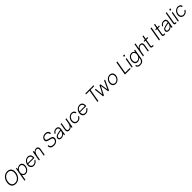

<svg xmlns="http://www.w3.org/2000/svg" viewBox="1532 -5274 9999 9999"><g transform="rotate(-45 6532.0 -274.5)"><path d="M60 -288Q60 -418 114.5 -529.5Q169 -641 266 -707Q363 -773 485 -773Q581 -773 645.5 -734.5Q710 -696 741 -629Q772 -562 772 -476Q772 -346 717.5 -234.5Q663 -123 566 -56.5Q469 10 347 10Q251 10 186.5 -29Q122 -68 91 -135Q60 -202 60 -288ZM702 -467Q702 -578 644 -644.5Q586 -711 474 -711Q372 -711 293.5 -653.5Q215 -596 172.5 -501Q130 -406 130 -297Q130 -185 188 -118.5Q246 -52 358 -52Q460 -52 538.5 -109.5Q617 -167 659.5 -262Q702 -357 702 -467Z M846 205Q845 214 835 214H790Q785 214 782.5 211Q780 208 781 203L911 -540Q913 -549 922 -549H967Q972 -549 974.5 -546Q977 -543 976 -538L964 -469V-466Q964 -461 967.5 -460Q971 -459 975 -463Q1020 -509 1071 -534Q1122 -559 1176 -559Q1267 -559 1319.5 -500Q1372 -441 1372 -342Q1372 -251 1333.5 -170Q1295 -89 1227.5 -39.5Q1160 10 1076 10Q967 10 909 -85Q906 -91 902 -91Q899 -91 897 -83ZM1306 -332Q1306 -408 1268 -454.5Q1230 -501 1160 -501Q1095 -501 1040.5 -461.5Q986 -422 954.5 -358Q923 -294 923 -224Q923 -145 966 -96.5Q1009 -48 1080 -48Q1146 -48 1197.5 -89Q1249 -130 1277.5 -195.5Q1306 -261 1306 -332Z M1459 -214Q1459 -303 1501 -382.5Q1543 -462 1615.5 -510.5Q1688 -559 1775 -559Q1877 -559 1934 -497Q1991 -435 1991 -332Q1991 -305 1986 -272Q1985 -263 1975 -263H1536Q1527 -263 1525.5 -256.5Q1524 -250 1524 -233Q1524 -152 1567 -100Q1610 -48 1686 -48Q1749 -48 1801 -81Q1853 -114 1883 -166Q1887 -173 1895 -173H1943Q1948 -173 1950.5 -170Q1953 -167 1951 -163Q1910 -86 1838.5 -38Q1767 10 1676 10Q1611 10 1561.5 -18.5Q1512 -47 1485.5 -98Q1459 -149 1459 -214ZM1920 -316Q1930 -316 1930 -326V-332Q1930 -409 1884.5 -455Q1839 -501 1766 -501Q1706 -501 1655.5 -471.5Q1605 -442 1572 -388Q1556 -364 1543 -327L1542 -323Q1542 -316 1551 -316Z M2123 -9Q2122 0 2112 0H2067Q2062 0 2059.5 -3Q2057 -6 2058 -11L2150 -540Q2152 -549 2161 -549H2206Q2211 -549 2213.5 -546Q2216 -543 2215 -538L2205 -480V-477Q2205 -471 2209 -471Q2212 -471 2216 -475Q2293 -559 2399 -559Q2467 -559 2505 -518Q2543 -477 2543 -410Q2543 -379 2535 -337L2478 -9Q2477 0 2467 0H2422Q2417 0 2414.5 -3Q2412 -6 2413 -11L2471 -340Q2476 -372 2476 -393Q2476 -501 2375 -501Q2285 -501 2233 -423Q2181 -345 2159 -217Z M2904 -206Q2904 -216 2914 -216H2964Q2974 -216 2974 -206Q2977 -125 3034.5 -88.5Q3092 -52 3176 -52Q3239 -52 3289.5 -75Q3340 -98 3369 -140.5Q3398 -183 3398 -238Q3398 -281 3372 -306.5Q3346 -332 3307.5 -345Q3269 -358 3206 -372Q3137 -387 3094 -402.5Q3051 -418 3022 -449.5Q2993 -481 2993 -535Q2993 -605 3032.5 -659Q3072 -713 3137.5 -743Q3203 -773 3280 -773Q3382 -773 3440 -724Q3498 -675 3501 -572Q3501 -562 3491 -562H3445Q3435 -562 3434 -572Q3424 -711 3268 -711Q3213 -711 3166 -691.5Q3119 -672 3091.5 -636.5Q3064 -601 3064 -555Q3064 -517 3088 -493.5Q3112 -470 3147.5 -458Q3183 -446 3244 -432Q3316 -416 3361 -399.5Q3406 -383 3437 -348.5Q3468 -314 3468 -256Q3468 -176 3428 -115.5Q3388 -55 3318 -22.5Q3248 10 3160 10Q3047 10 2977.5 -43Q2908 -96 2904 -206Z M3546 -117Q3546 -267 3765 -308L3960 -345Q3967 -346 3969 -356Q3971 -376 3971 -386Q3971 -434 3951 -461Q3923 -501 3846 -501Q3792 -501 3746 -472.5Q3700 -444 3680 -397Q3677 -389 3669 -389H3624Q3619 -389 3616.5 -392.5Q3614 -396 3616 -401Q3644 -475 3711 -517Q3778 -559 3857 -559Q3961 -559 4004 -502Q4036 -461 4036 -394Q4036 -370 4029 -328L3974 -9Q3973 0 3963 0H3918Q3913 0 3910.5 -3Q3908 -6 3909 -11L3921 -79V-82Q3921 -88 3917 -88Q3914 -88 3910 -84Q3878 -46 3834 -23Q3774 10 3709 10Q3634 10 3590 -23Q3546 -56 3546 -117ZM3812 -70Q3872 -96 3906.5 -149.5Q3941 -203 3956 -280V-282Q3956 -293 3946 -290L3756 -251Q3688 -237 3650 -208.5Q3612 -180 3612 -128Q3612 -90 3640 -69Q3668 -48 3714 -48Q3764 -48 3812 -70Z M4144 -74Q4133 -101 4133 -136Q4133 -167 4141 -212L4198 -540Q4200 -549 4209 -549H4254Q4259 -549 4261.5 -546Q4264 -543 4263 -538L4205 -209Q4200 -177 4200 -156Q4200 -120 4210 -99Q4233 -48 4301 -48Q4363 -48 4414 -93Q4451 -127 4476 -185Q4501 -243 4517 -332L4553 -540Q4555 -549 4564 -549H4609Q4614 -549 4616.5 -546Q4619 -543 4618 -538L4526 -9Q4525 0 4515 0H4470Q4465 0 4462.5 -3Q4460 -6 4461 -11L4471 -70V-73Q4471 -78 4467 -78Q4464 -78 4458 -72Q4418 -30 4374 -10Q4330 10 4277 10Q4228 10 4194 -11.5Q4160 -33 4144 -74Z M4686 -216Q4686 -306 4728.5 -385Q4771 -464 4844 -511.5Q4917 -559 5003 -559Q5089 -559 5143.5 -516Q5198 -473 5206 -399V-397Q5206 -389 5197 -389H5146Q5138 -389 5136 -398Q5127 -445 5088.5 -473Q5050 -501 4993 -501Q4926 -501 4870.5 -462.5Q4815 -424 4783 -360.5Q4751 -297 4751 -226Q4751 -145 4795 -96.5Q4839 -48 4913 -48Q4975 -48 5025.5 -80Q5076 -112 5099 -165Q5102 -173 5110 -173H5160Q5165 -173 5167.5 -169.5Q5170 -166 5168 -161Q5134 -82 5062.5 -36Q4991 10 4903 10Q4837 10 4788 -18.5Q4739 -47 4712.5 -98Q4686 -149 4686 -216Z M5277 -214Q5277 -303 5319 -382.5Q5361 -462 5433.5 -510.5Q5506 -559 5593 -559Q5695 -559 5752 -497Q5809 -435 5809 -332Q5809 -305 5804 -272Q5803 -263 5793 -263H5354Q5345 -263 5343.5 -256.5Q5342 -250 5342 -233Q5342 -152 5385 -100Q5428 -48 5504 -48Q5567 -48 5619 -81Q5671 -114 5701 -166Q5705 -173 5713 -173H5761Q5766 -173 5768.5 -170Q5771 -167 5769 -163Q5728 -86 5656.5 -38Q5585 10 5494 10Q5429 10 5379.5 -18.5Q5330 -47 5303.5 -98Q5277 -149 5277 -214ZM5738 -316Q5748 -316 5748 -326V-332Q5748 -409 5702.5 -455Q5657 -501 5584 -501Q5524 -501 5473.5 -471.5Q5423 -442 5390 -388Q5374 -364 5361 -327L5360 -323Q5360 -316 5369 -316Z M6436 -9Q6435 0 6425 0H6376Q6371 0 6368.5 -3Q6366 -6 6367 -11L6486 -690V-692Q6486 -701 6477 -701H6231Q6226 -701 6223.5 -704Q6221 -707 6222 -712L6229 -754Q6231 -763 6240 -763H6826Q6831 -763 6833.5 -760Q6836 -757 6835 -752L6828 -710Q6827 -701 6817 -701H6566Q6557 -701 6555 -692Z M6846 -7Q6843 0 6834 0H6791Q6782 0 6781 -9L6721 -538V-540Q6721 -544 6724 -546.5Q6727 -549 6731 -549H6775Q6785 -549 6786 -540L6827 -121Q6828 -114 6833 -114Q6837 -114 6839 -119L7058 -542Q7061 -549 7070 -549H7113Q7123 -549 7124 -540L7193 -120Q7195 -112 7200 -112Q7203 -112 7206 -118L7397 -541Q7400 -549 7408 -549H7458Q7463 -549 7465.5 -545.5Q7468 -542 7466 -537L7219 -7Q7216 0 7208 0H7164Q7156 0 7154 -9L7084 -443Q7082 -451 7078 -451Q7075 -451 7072 -445Z M7493 -216Q7493 -306 7535.5 -385Q7578 -464 7651.5 -511.5Q7725 -559 7811 -559Q7877 -559 7927 -530.5Q7977 -502 8004 -451Q8031 -400 8031 -335Q8031 -246 7988 -166.5Q7945 -87 7871.5 -38.5Q7798 10 7711 10Q7645 10 7595.5 -18.5Q7546 -47 7519.5 -98Q7493 -149 7493 -216ZM7965 -325Q7965 -403 7920 -452Q7875 -501 7801 -501Q7735 -501 7679.5 -462.5Q7624 -424 7591.5 -360.5Q7559 -297 7559 -227Q7559 -147 7603.5 -97.5Q7648 -48 7721 -48Q7787 -48 7843 -87.5Q7899 -127 7932 -191Q7965 -255 7965 -325Z M8397 0Q8392 0 8389.5 -3Q8387 -6 8388 -11L8518 -754Q8520 -763 8529 -763H8578Q8583 -763 8585.5 -760Q8588 -757 8587 -752L8468 -73V-71Q8468 -62 8477 -62H8805Q8810 -62 8812.5 -59Q8815 -56 8814 -51L8807 -9Q8806 0 8796 0Z M8959 -9Q8958 0 8948 0H8903Q8898 0 8895.5 -3Q8893 -6 8894 -11L8986 -540Q8988 -549 8997 -549H9042Q9047 -549 9049.5 -546Q9052 -543 9051 -538ZM9002 -718Q9002 -739 9020.5 -756Q9039 -773 9061 -773Q9079 -773 9090.5 -762Q9102 -751 9102 -734Q9102 -711 9084.5 -693.5Q9067 -676 9044 -676Q9026 -676 9014 -688Q9002 -700 9002 -718Z M9086 67V65Q9086 61 9089 58.5Q9092 56 9096 56H9141Q9150 56 9151 65Q9160 117 9196.5 141.5Q9233 166 9306 166Q9399 166 9449 125Q9499 84 9514 4L9529 -80V-83Q9529 -89 9525 -89Q9522 -89 9518 -85Q9473 -39 9422 -14.5Q9371 10 9317 10Q9226 10 9173.5 -49.5Q9121 -109 9121 -208Q9121 -298 9159.5 -379Q9198 -460 9266 -509.5Q9334 -559 9417 -559Q9472 -559 9514.5 -534.5Q9557 -510 9584 -464Q9587 -458 9591 -458Q9594 -458 9596 -466L9609 -540Q9611 -549 9620 -549H9665Q9670 -549 9672.5 -546Q9675 -543 9674 -538L9581 -7Q9560 114 9487.5 169Q9415 224 9297 224Q9105 224 9086 67ZM9570 -325Q9570 -404 9527 -452.5Q9484 -501 9413 -501Q9347 -501 9295.5 -460Q9244 -419 9215.5 -353.5Q9187 -288 9187 -217Q9187 -141 9225 -94.5Q9263 -48 9333 -48Q9398 -48 9452.5 -87.5Q9507 -127 9538.5 -191Q9570 -255 9570 -325Z M9789 -9Q9788 0 9778 0H9733Q9728 0 9725.5 -3Q9723 -6 9724 -11L9854 -754Q9856 -763 9865 -763H9910Q9915 -763 9917.5 -760Q9920 -757 9919 -752L9871 -479V-476Q9871 -470 9875 -470Q9878 -470 9882 -474Q9922 -518 9967 -538.5Q10012 -559 10065 -559Q10133 -559 10171 -518Q10209 -477 10209 -410Q10209 -379 10201 -337L10144 -9Q10143 0 10133 0H10088Q10083 0 10080.5 -3Q10078 -6 10079 -11L10137 -340Q10142 -372 10142 -393Q10142 -501 10041 -501Q9951 -501 9899 -423Q9847 -345 9825 -217Z M10503 -9Q10502 0 10492 0H10431Q10377 0 10352 -19Q10327 -38 10327 -87Q10327 -105 10332 -138L10392 -480V-482Q10392 -491 10383 -491H10316Q10311 -491 10308.5 -494Q10306 -497 10307 -502L10313 -540Q10315 -549 10324 -549H10395Q10405 -549 10406 -558L10440 -754Q10442 -763 10451 -763H10496Q10501 -763 10503.5 -760Q10506 -757 10505 -752L10471 -560V-558Q10471 -549 10480 -549H10587Q10592 -549 10594.5 -546Q10597 -543 10596 -538L10590 -500Q10589 -491 10579 -491H10468Q10459 -491 10457 -482L10399 -151Q10394 -121 10394 -106Q10394 -81 10407.5 -69.5Q10421 -58 10456 -58H10500Q10504 -58 10507 -55Q10510 -52 10509 -47Z M10968 -9Q10967 0 10957 0H10908Q10903 0 10900.5 -3Q10898 -6 10899 -11L11029 -754Q11031 -763 11040 -763H11089Q11094 -763 11096.5 -760Q11099 -757 11098 -752Z M11357 -9Q11356 0 11346 0H11285Q11231 0 11206 -19Q11181 -38 11181 -87Q11181 -105 11186 -138L11246 -480V-482Q11246 -491 11237 -491H11170Q11165 -491 11162.5 -494Q11160 -497 11161 -502L11167 -540Q11169 -549 11178 -549H11249Q11259 -549 11260 -558L11294 -754Q11296 -763 11305 -763H11350Q11355 -763 11357.5 -760Q11360 -757 11359 -752L11325 -560V-558Q11325 -549 11334 -549H11441Q11446 -549 11448.5 -546Q11451 -543 11450 -538L11444 -500Q11443 -491 11433 -491H11322Q11313 -491 11311 -482L11253 -151Q11248 -121 11248 -106Q11248 -81 11261.5 -69.5Q11275 -58 11310 -58H11354Q11358 -58 11361 -55Q11364 -52 11363 -47Z M11462 -117Q11462 -267 11681 -308L11876 -345Q11883 -346 11885 -356Q11887 -376 11887 -386Q11887 -434 11867 -461Q11839 -501 11762 -501Q11708 -501 11662 -472.5Q11616 -444 11596 -397Q11593 -389 11585 -389H11540Q11535 -389 11532.5 -392.5Q11530 -396 11532 -401Q11560 -475 11627 -517Q11694 -559 11773 -559Q11877 -559 11920 -502Q11952 -461 11952 -394Q11952 -370 11945 -328L11890 -9Q11889 0 11879 0H11834Q11829 0 11826.5 -3Q11824 -6 11825 -11L11837 -79V-82Q11837 -88 11833 -88Q11830 -88 11826 -84Q11794 -46 11750 -23Q11690 10 11625 10Q11550 10 11506 -23Q11462 -56 11462 -117ZM11728 -70Q11788 -96 11822.5 -149.5Q11857 -203 11872 -280V-282Q11872 -293 11862 -290L11672 -251Q11604 -237 11566 -208.5Q11528 -180 11528 -128Q11528 -90 11556 -69Q11584 -48 11630 -48Q11680 -48 11728 -70Z M12188 -9Q12187 0 12177 0H12136Q12087 0 12063.5 -18.5Q12040 -37 12040 -84Q12040 -105 12044 -128L12154 -754Q12156 -763 12165 -763H12210Q12215 -763 12217.5 -760Q12220 -757 12219 -752L12111 -138Q12107 -108 12107 -100Q12107 -78 12118.5 -68Q12130 -58 12160 -58H12185Q12189 -58 12192 -55Q12195 -52 12194 -47Z M12355 -9Q12354 0 12344 0H12299Q12294 0 12291.5 -3Q12289 -6 12290 -11L12382 -540Q12384 -549 12393 -549H12438Q12443 -549 12445.5 -546Q12448 -543 12447 -538ZM12398 -718Q12398 -739 12416.5 -756Q12435 -773 12457 -773Q12475 -773 12486.5 -762Q12498 -751 12498 -734Q12498 -711 12480.5 -693.5Q12463 -676 12440 -676Q12422 -676 12410 -688Q12398 -700 12398 -718Z M12516 -216Q12516 -306 12558.5 -385Q12601 -464 12674 -511.5Q12747 -559 12833 -559Q12919 -559 12973.5 -516Q13028 -473 13036 -399V-397Q13036 -389 13027 -389H12976Q12968 -389 12966 -398Q12957 -445 12918.5 -473Q12880 -501 12823 -501Q12756 -501 12700.5 -462.5Q12645 -424 12613 -360.5Q12581 -297 12581 -226Q12581 -145 12625 -96.5Q12669 -48 12743 -48Q12805 -48 12855.5 -80Q12906 -112 12929 -165Q12932 -173 12940 -173H12990Q12995 -173 12997.5 -169.5Q13000 -166 12998 -161Q12964 -82 12892.5 -36Q12821 10 12733 10Q12667 10 12618 -18.5Q12569 -47 12542.5 -98Q12516 -149 12516 -216Z"/></g></svg>

Font: Open Sauce Two Light Italic
Style: Regular
Weight: 300
Italic angle: -10°
Designer: Alfredo Marco Pradil
Foundry: Creative Sauce Fz LLC
Version: Version 1.477